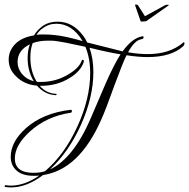

<svg xmlns="http://www.w3.org/2000/svg" viewBox="-39 -693 828 841"><path d="M9 128Q-3 128 -15 126Q-19 126 -19 122Q-18 118 -14 118Q-4 120 9 120Q69 120 133 76Q127 77 121 77H108Q59 77 33.5 54Q8 31 8 -6Q8 -72 75 -132Q150 -198 270 -212Q274 -212 276 -209V-207Q276 -199 269 -199Q165 -183 92 -117Q26 -57 26 1Q26 64 108 64Q136 64 158 57Q243 -15 299 -137Q356 -260 356 -373Q356 -438 335 -488Q236 -510 200 -514Q193 -515 186 -515Q179 -515 173 -515Q132 -515 104 -504Q94 -477 94 -441Q94 -379 122 -335Q126 -334 130 -334H139Q206 -334 260 -367Q306 -394 318 -425Q319 -431 323 -431Q331 -431 327 -419Q313 -380 267 -352Q212 -317 139 -317H135Q164 -284 206 -282Q209 -282 209 -280Q209 -276 205 -276Q156 -279 123 -318Q68 -322 32 -358Q-1 -389 -1 -432Q-1 -470 27 -499.5Q55 -529 110 -538Q123 -560 144 -576Q172 -598 214 -598Q279 -598 324 -538Q336 -523 343 -507L498 -468Q540 -526 584 -534Q590 -535 590 -530Q590 -522 580 -521Q551 -517 522 -464Q568 -456 608 -456Q704 -456 763 -506Q765 -508 767 -508Q769 -508 769 -504Q769 -496 763 -490Q710 -443 608 -443Q567 -443 515 -451Q498 -416 463 -321Q444 -268 429.5 -230Q415 -192 404 -168Q308 50 149 74Q78 128 9 128ZM323 -513Q277 -589 208 -589Q174 -589 148 -569Q132 -559 121 -540Q130 -542 139 -542Q148 -542 157 -542Q180 -542 204 -539Q246 -535 323 -513ZM109 -337Q82 -382 82 -438Q82 -472 92 -499Q38 -473 38 -421Q38 -393 57 -369.5Q76 -346 109 -337ZM180 49Q229 27 275 -30Q321 -87 361 -181L424 -328Q461 -412 489 -455Q464 -459 430.5 -466Q397 -473 353 -484Q370 -436 370 -378Q370 -268 316 -147Q262 -27 180 49ZM577 -600 553 -669Q552 -671 554 -673H558Q563 -673 566 -669L596 -622L682 -669Q686 -672 693 -672Q700 -674 700 -670L699 -669L601 -600Q577 -597 577 -600Z"/></svg>

Font: Lovers Quarrel
Style: Regular
Weight: 400
Designer: Robert E. Leuschke
Foundry: Robert E. Leuschke
Version: Version 1.010; ttfautohint (v1.8.3)